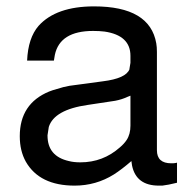

<svg xmlns="http://www.w3.org/2000/svg" viewBox="-20 -559 596 602"><path d="M535 -49V14Q507 21 489 23H488H478Q407 23 394 -40L392 -54Q362 -28 337 -12Q281 23 214 23Q104 23 61 -52Q42 -86 42 -132Q42 -234 134 -272L145 -276L179 -286L198 -290Q213 -292 239 -295.5Q265 -299 302 -304Q375 -313 386 -342V-343V-344L389 -362V-384Q389 -448 308 -460Q300 -461 291 -461.5Q282 -462 272 -462Q168 -462 152 -387L149 -369H65Q68 -440 101 -478Q156 -539 275 -539Q450 -539 470 -423Q471 -417 471.5 -410.5Q472 -404 472 -396V-88Q472 -47 517 -47H519Q527 -47 530 -48H531ZM389 -259 379 -255Q362 -247 341 -243L255 -230Q150 -215 133 -161L129 -135V-134Q129 -69 196 -54Q211 -50 232 -50Q303 -50 356 -97Q369 -108 377 -120Q389 -138 389 -165Z"/></svg>

Font: Ekushey Lal Sabuj
Style: Regular
Weight: 400
Designer: Al Mamun Sumon
Foundry: Al Mamun Sumon
Version: Version 1.0